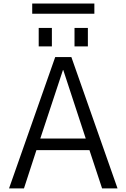

<svg xmlns="http://www.w3.org/2000/svg" viewBox="-20 -1048 703 1068"><path d="M287.1 -730.5H377L633.8 0H547.9L477.5 -212.9H182.6L113.3 0H30.3ZM394.5 -790V-892.6H468.8V-790ZM195.3 -790V-892.6H268.6V-790ZM159.2 -971.7V-1028.3H504.9V-971.7ZM204.1 -277.3H457L332 -658.2H330.1Z"/></svg>

Font: Gen Shin Gothic Normal
Style: Regular
Weight: 300
Designer: [Source Han Sans]
Ryoko NISHIZUKA  (kana & ideographs); Paul D. Hunt (Latin, Greek & Cyrillic); Wenlong ZHANG  (bopomofo
Version: Version 1.002.20150607